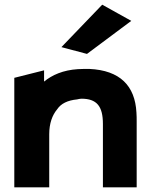

<svg xmlns="http://www.w3.org/2000/svg" viewBox="-20 -789 640 819"><path d="M242 -588 351 -559 540 -700 416 -769ZM563 10V-270C563 -283 563 -296 562 -309C556 -423 492 -489 361 -495H359C344 -495 328 -495 312 -494C249 -490 202 -469 168 -441V-489L41 -457V10H190V-216C190 -263 203 -298 224 -323C240 -347 268 -361 309 -365C315 -366 320 -368 327 -368C393 -368 419 -336 419 -260V10Z"/></svg>

Font: Bluebird
Style: SfBdExt
Weight: 700
Designer: Jasper
Foundry: Cannot Into Space Fonts
Version: Version 0.98